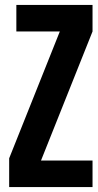

<svg xmlns="http://www.w3.org/2000/svg" viewBox="-20 -755 394 775"><path d="M17 0H353.5V-107H145.5L353.5 -628V-735H46V-628H221.5L17 -116Z"/></svg>

Font: League Gothic SemiExpanded
Style: Regular
Weight: 400
Width: 6
Designer: The League of Moveable Type
Version: Version 1.600; ttfautohint (v1.8.3)